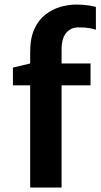

<svg xmlns="http://www.w3.org/2000/svg" viewBox="-20 -842 452 862"><path d="M115.5 0V-459H38V-538.5L115.5 -557V-609Q115.5 -670.5 134.2 -711.5Q153 -752.5 183.8 -776.5Q214.5 -800.5 251.2 -811Q288 -821.5 323.5 -821.5Q355 -821.5 378.5 -817.5Q402 -813.5 410.5 -811V-708.5Q398 -713 380 -716Q362 -719 332 -719Q298.5 -719 277.5 -694.8Q256.5 -670.5 256.5 -619V-557H386.5V-459H256.5V0Z"/></svg>

Font: Merriweather Sans SemiBold
Style: Regular
Weight: 600
Designer: Eben Sorkin
Foundry: Eben Sorkin
Version: Version 2.001